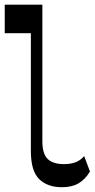

<svg xmlns="http://www.w3.org/2000/svg" viewBox="-30 -792 409 823"><path d="M235.6 10.5Q173.2 10.5 137.7 -24.5Q102.3 -59.6 102.3 -144.4V-649.6H-9.7V-772H151.6V-186.1Q151.6 -132.4 174.5 -110.5Q197.4 -88.5 244.6 -88.5Q271.3 -88.5 292.6 -96Q313.9 -103.6 330.9 -122.8L355.7 -56.6Q335.4 -23.2 306.9 -6.3Q278.3 10.5 235.6 10.5Z"/></svg>

Font: Savate ExtraLight
Style: Regular
Weight: 200
Designer: Max Esnée
Foundry: Plomb Type
Version: Version 2.000